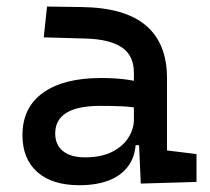

<svg xmlns="http://www.w3.org/2000/svg" viewBox="-20 -542 626 572"><path d="M399.4 4.9 392.6 -148.4 378.9 -191.4V-325.2Q378.9 -377 342.5 -401.1Q306.2 -425.3 234.4 -427.2L110.4 -430.7L120.1 -522.5L224.6 -521Q353 -519 415.3 -465.6Q477.5 -412.1 477.5 -309.6V-93.8L565.4 -83V0ZM216.8 9.8Q135.7 9.8 91.3 -29.3Q46.9 -68.4 46.9 -139.6Q46.9 -221.7 108.2 -265.6Q169.4 -309.6 281.2 -309.6Q327.6 -309.6 364 -304Q400.4 -298.3 428.7 -287.1L407.2 -216.8Q374.5 -224.1 343.3 -225.3Q312 -226.6 279.3 -226.6Q144.5 -226.6 144.5 -144.5Q144.5 -110.4 167.7 -91.8Q190.9 -73.2 233.4 -73.2Q281.7 -73.2 314.2 -89.8Q346.7 -106.4 362.8 -132.3Q378.9 -158.2 378.9 -185.5V-242.2L409.2 -109.4H368.2L384.8 -125Q384.8 -80.1 364 -50Q343.3 -20 305.7 -5.1Q268.1 9.8 216.8 9.8Z"/></svg>

Font: Cascadia Code
Style: Regular
Weight: 400
Designer: Aaron Bell
Foundry: Saja Typeworks
Version: Version 2404.023